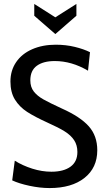

<svg xmlns="http://www.w3.org/2000/svg" viewBox="-20 -941 539 975"><path d="M42 -25 55 -125Q95 -100 144 -84.5Q193 -69 241 -69Q303 -69 338 -94.5Q373 -120 373 -169Q373 -204 356.5 -229Q340 -254 309 -273.5Q278 -293 222 -318Q156 -348 117.5 -373Q79 -398 56 -435Q33 -472 33 -527Q33 -583 62 -625.5Q91 -668 143.5 -691Q196 -714 263 -714Q314 -714 359.5 -703Q405 -692 437 -676L427 -582Q344 -631 258 -631Q200 -631 167 -607Q134 -583 134 -533Q134 -499 151.5 -476.5Q169 -454 200 -436.5Q231 -419 294 -390Q388 -348 431 -299.5Q474 -251 474 -178Q474 -89 409 -37.5Q344 14 232 14Q183 14 129.5 2.5Q76 -9 42 -25ZM154 -861V-921L261 -853L368 -921V-861L261 -768Z"/></svg>

Font: Cabin Condensed
Style: Regular
Weight: 400
Width: 3
Version: Version 2.001